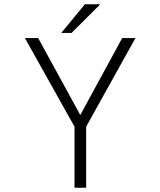

<svg xmlns="http://www.w3.org/2000/svg" viewBox="-20 -878 750 898"><path d="M266.5 -724 377 -858H449L314.5 -724ZM328.5 0V-285.5L96.5 -700H158.5L355.5 -340L551.5 -700H613.5L383 -285.5V0Z"/></svg>

Font: League Mono UltraLight
Style: Regular
Weight: 200
Width: 6
Designer: Tyler Finck
Foundry: The League of Moveable Type / Tyler Finck
Version: Version 2.210